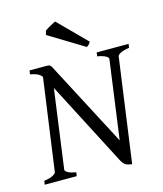

<svg xmlns="http://www.w3.org/2000/svg" viewBox="-124 -926 879 1033"><g transform="rotate(-15 316.0 -409.5)"><path d="M628.9 -594.2Q596.7 -589.4 580.3 -580.8Q564 -572.3 563 -564L482.9 15.1Q472.7 13.7 464.4 11.7Q456.1 9.8 449.2 5.9Q442.4 2 436.5 -4.6Q430.7 -11.2 424.8 -22L182.1 -490.2L122.1 -50.8Q120.6 -44.9 134.3 -35.6Q147.9 -26.4 181.2 -21L178.2 0H0L2.9 -21Q36.1 -25.4 52.5 -34.7Q68.8 -43.9 69.8 -50.8L141.1 -563.5Q128.4 -578.1 113.3 -584.2Q98.1 -590.3 77.1 -594.2L80.1 -615.2H167Q177.7 -615.2 183.8 -614.7Q189.9 -614.3 194.6 -610.6Q199.2 -606.9 203.4 -599.1Q207.5 -591.3 214.8 -577.1L451.2 -126L511.2 -564Q511.7 -566.9 508.8 -571Q505.9 -575.2 498.8 -579.3Q491.7 -583.5 480 -587.4Q468.3 -591.3 451.2 -594.2L454.1 -615.2H631.8ZM433.6 -680.2Q426.8 -670.4 422.6 -666Q418.5 -661.6 410.6 -657.2L214.8 -776.4L220.7 -799.3Q225.1 -802.7 232.9 -807.6Q240.7 -812.5 249.5 -817.4Q258.3 -822.3 266.6 -826.7Q274.9 -831.1 280.8 -834Z"/></g></svg>

Font: Gentium Plus Viet
Style: Italic
Weight: 400
Italic angle: -8°
Designer: J. Victor Gaultney, Annie Olsen, Iska Routamaa, Becca Hirsbrunner
Foundry: SIL International
Version: Version 5.000